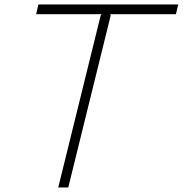

<svg xmlns="http://www.w3.org/2000/svg" viewBox="-20 -830 809 850"><path d="M769 -810.1 758.8 -767.1H467.8L470.2 -762.2L282.2 0H237.8L425.8 -762.2L430.2 -767.1H140.1L149.9 -810.1Z"/></svg>

Font: Sinkin Sans 200 X Light Italic
Style: Regular
Weight: 200
Italic angle: -112°
Designer: Keith Bates
Foundry: K-Type
Version: Sinkin Sans (version 1.0)  by Keith Bates   •   © 2014   www